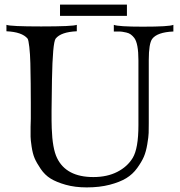

<svg xmlns="http://www.w3.org/2000/svg" viewBox="-20 -801 782 835"><path d="M734 -664Q664 -661 642 -632Q627 -612 627 -539V-265Q627 -239 626.5 -222.5Q626 -206 620.5 -173.5Q615 -141 605.5 -119Q596 -97 576.5 -70Q557 -43 529 -26Q501 -9 457 2.5Q413 14 357 14Q306 14 265.5 2.5Q225 -9 200 -24.5Q175 -40 157 -66.5Q139 -93 130.5 -113Q122 -133 117.5 -163.5Q113 -194 113 -206.5Q113 -219 113 -241Q113 -247 113 -250L114 -284Q114 -317 114 -353.5Q114 -390 113.5 -439Q113 -488 112 -527Q111 -566 107.5 -596.5Q104 -627 100 -633Q76 -662 8 -665V-693Q25 -686 159 -686Q297 -686 314 -693V-665Q245 -662 222 -633Q209 -616 206 -454Q203 -292 205 -243Q208 -155 228 -114Q268 -31 386 -31Q446 -31 490 -53.5Q534 -76 557 -114Q582 -155 582 -257V-539Q582 -612 564 -636Q557 -645 549 -651Q541 -657 529.5 -659.5Q518 -662 511.5 -663Q505 -664 491 -664Q477 -664 475 -664V-693Q494 -685 601 -685Q717 -685 734 -693ZM532 -732H241V-781H532Z"/></svg>

Font: GFS Artemisia
Style: Regular
Weight: 400
Designer: Takis Katsoulidis and George D. Matthiopoulos
Foundry: Takis Katsoulidis and George D. Matthiopoulos
Version: Version 1.0